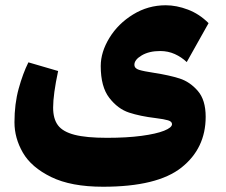

<svg xmlns="http://www.w3.org/2000/svg" viewBox="-20 -584 858 730"><path d="M566 -307Q624 -298 663 -285.5Q702 -273 732 -238.5Q762 -204 762 -140Q762 -20 670 53Q578 126 372 126Q250 126 174.5 89Q99 52 67 -3.5Q35 -59 35 -119Q35 -189 51 -247Q67 -305 88 -347L201 -314Q182 -225 182 -175Q182 -132 200.5 -107.5Q219 -83 263.5 -71.5Q308 -60 387 -60Q462 -60 518 -67.5Q574 -75 604 -87Q634 -99 634 -112Q634 -122 619 -126.5Q604 -131 572 -135Q513 -142 470.5 -156Q428 -170 395.5 -212Q363 -254 363 -333Q363 -386 396 -440Q429 -494 486 -529Q543 -564 610 -564Q651 -564 694.5 -547.5Q738 -531 773 -496L690 -348Q670 -367 644.5 -378.5Q619 -390 589 -390Q547 -390 519 -373.5Q491 -357 491 -338Q491 -324 508.5 -318.5Q526 -313 566 -307Z"/></svg>

Font: FiraGO Heavy
Style: Regular
Weight: 900
Designer: bBox Type
Foundry: bBox Type GmbH
Version: Version 1.001